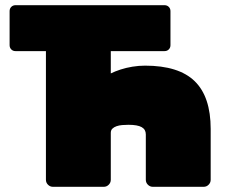

<svg xmlns="http://www.w3.org/2000/svg" viewBox="-20 -720 870 740"><path d="M184 0Q173 0 165 -8Q157 -16 157 -27V-523H40Q30 -523 23.5 -529.5Q17 -536 17 -546V-677Q17 -687 23.5 -693.5Q30 -700 40 -700H614Q624 -700 630.5 -693.5Q637 -687 637 -677V-546Q637 -536 630.5 -529.5Q624 -523 614 -523H407V-437Q423 -445 444.5 -452Q466 -459 490.5 -463Q515 -467 539 -467Q669 -467 730.5 -407Q792 -347 792 -223V-27Q792 -16 784 -8Q776 0 765 0H569Q558 0 550 -8Q542 -16 542 -27V-202Q542 -221 526 -230Q510 -239 475 -239Q463 -239 451 -238Q439 -237 429 -233.5Q419 -230 413 -224Q407 -218 407 -208V-27Q407 -16 399 -8Q391 0 380 0Z"/></svg>

Font: Rubik Black
Style: Regular
Weight: 900
Designer: Hubert and Fischer
Foundry: Hubert and Fischer
Version: Version 2.300;gftools[0.9.30]